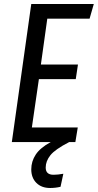

<svg xmlns="http://www.w3.org/2000/svg" viewBox="-20 -709 488 958"><path d="M216 -616 184 -387H369L358 -314H174L139 -73H368L356 0H325Q255 36 231.5 65.5Q208 95 208 127Q208 163 247 163Q268 163 296 158L282 223Q257 229 230 229Q187 229 161.5 203.5Q136 178 136 136Q136 96 158.5 62Q181 28 233 0H39L136 -689H448L427 -616Z"/></svg>

Font: Fira Sans Extra Condensed
Style: Italic
Weight: 400
Width: 3
Italic angle: -8°
Designer: Carrois Corporate & Edenspiekermann AG
Foundry: Carrois Corporate GbR & Edenspiekermann AG
Version: Version 4.203